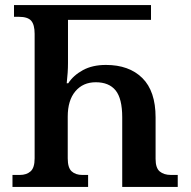

<svg xmlns="http://www.w3.org/2000/svg" viewBox="-20 -734 752 754"><path d="M29 0V-47H58Q84 -47 100 -61Q116 -75 116 -112V-601Q116 -637 102.5 -652.5Q89 -668 54 -668H35V-714H573V-656H247V-486Q247 -451 242 -407H248Q268 -438 305.5 -458.5Q343 -479 396 -479Q487 -479 539 -427.5Q591 -376 591 -273V-110Q591 -74 607.5 -60.5Q624 -47 651 -47H678V0H460V-273Q460 -347 434 -379Q408 -411 356 -411Q306 -411 276 -375.5Q246 -340 246 -276V-112Q246 -75 261.5 -61Q277 -47 303 -47H326V0Z"/></svg>

Font: Noto Serif Georgian SemiCondensed SemiBold
Style: Regular
Weight: 600
Width: 4
Designer: Monotype Design Team, Akaki Razmadze
Foundry: Google LLC
Version: Version 2.003; ttfautohint (v1.8.4.7-5d5b)